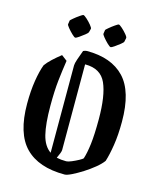

<svg xmlns="http://www.w3.org/2000/svg" viewBox="-118 -867 789 959"><g transform="rotate(15 276.5 -387.0)"><path d="M171 -541Q163 -489 157 -435Q151 -381 151 -304Q151 -210 164.5 -155.5Q178 -101 213 -77V-529Q213 -539 220.5 -561.5Q228 -584 238 -610Q249 -615 257 -615Q384 -615 450.5 -545Q517 -475 517 -319Q517 -250 508.5 -196.5Q500 -143 489 -109Q476 -91 451 -70.5Q426 -50 397.5 -32Q369 -14 344.5 -2Q320 10 308 10Q173 10 104.5 -60Q36 -130 36 -284Q36 -350 44.5 -403Q53 -456 66 -490Q78 -507 98.5 -526Q119 -545 142 -563ZM265 -105Q265 -94 249 -61Q271 -56 299 -56Q308 -56 326 -63.5Q344 -71 360.5 -80Q377 -89 380 -93Q390 -123 396 -172Q402 -221 402 -301Q402 -423 374 -485.5Q346 -548 267 -548H265ZM317 -740Q318 -742 331 -753Q344 -764 358.5 -774Q373 -784 376 -784Q381 -784 394.5 -772Q408 -760 419.5 -746Q431 -732 429 -727L425 -708Q424 -704 411 -693.5Q398 -683 384 -673.5Q370 -664 366 -664Q361 -664 348 -676.5Q335 -689 324 -702.5Q313 -716 314 -720ZM134 -740Q135 -742 148 -753Q161 -764 175.5 -774Q190 -784 193 -784Q198 -784 211.5 -772Q225 -760 236.5 -746Q248 -732 247 -727L242 -708Q241 -704 228 -693.5Q215 -683 201 -673.5Q187 -664 183 -664Q178 -664 165 -676.5Q152 -689 141 -702.5Q130 -716 131 -720Z"/></g></svg>

Font: Grenze Gotisch Medium
Style: Regular
Weight: 500
Designer: Renata Polastri
Foundry: Omnibus-Type
Version: Version 1.001